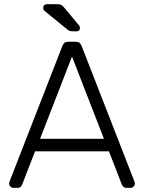

<svg xmlns="http://www.w3.org/2000/svg" viewBox="-20 -900 690 920"><path d="M44 0Q36 0 30 -6Q24 -12 24 -20Q24 -25 26 -31L279 -680Q283 -690 289.5 -695Q296 -700 308 -700H342Q354 -700 360.5 -695Q367 -690 371 -680L624 -31Q626 -25 626 -20Q626 -12 620 -6Q614 0 606 0H586Q576 0 571 -5.5Q566 -11 564 -15L502 -175H148L86 -15Q85 -11 79.5 -5.5Q74 0 64 0ZM172 -235H478L325 -629ZM332 -750Q322 -750 315.5 -751.5Q309 -753 301 -760L192 -849Q187 -854 187 -861Q187 -880 206 -880H252Q267 -880 274 -876Q281 -872 289 -862L358 -779Q363 -774 363 -766Q363 -750 347 -750Z"/></svg>

Font: Rubik Light
Style: Regular
Weight: 300
Designer: Hubert and Fischer
Foundry: Hubert and Fischer
Version: Version 2.300;gftools[0.9.30]